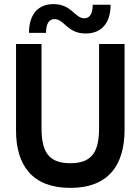

<svg xmlns="http://www.w3.org/2000/svg" viewBox="-20 -904 680 934"><path d="M397 -741C473 -741 518 -791 518 -881H431C431 -838 417 -815 390 -815C344 -815 329 -884 240 -884C165 -884 121 -834 121 -744H204C204 -787 217 -811 245 -811C294 -811 306 -741 397 -741ZM322 10C507 10 586 -100 586 -274V-690H462V-283C462 -172 433 -110 322 -110C211 -110 182 -172 182 -283V-690H58V-269C58 -100 137 10 322 10Z"/></svg>

Font: FREAK Grotesk Next
Style: Bold
Weight: 700
Width: 3
Designer: La Scuola Open Source
Foundry: La Scuola Open Source
Version: Version 1.000;PS 1.0;hotconv 1.0.72;makeotf.lib2.5.5900